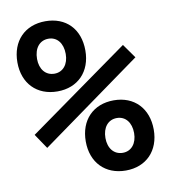

<svg xmlns="http://www.w3.org/2000/svg" viewBox="-81 -772 747 850"><g transform="rotate(-10 293.0 -346.5)"><path d="M179.7 -387.7C271.5 -387.7 332 -450.2 332 -544.9C332 -642.6 271.5 -703.1 179.7 -703.1C86.9 -703.1 26.4 -640.6 26.4 -544.9C26.4 -450.2 86.9 -387.7 179.7 -387.7ZM417 9.8C508.8 9.8 569.3 -52.7 569.3 -147.5C569.3 -243.2 508.8 -305.7 417 -305.7C324.2 -305.7 263.7 -243.2 263.7 -147.5C263.7 -52.7 324.2 9.8 417 9.8ZM90.8 -149.4 544.9 -476.6 500 -540 45.9 -215.8ZM179.7 -467.3C140.1 -467.3 114.7 -498.5 114.7 -544.9C114.7 -593.3 140.1 -624.5 179.7 -624.5C218.3 -624.5 243.7 -593.3 243.7 -544.9C243.7 -498.5 218.3 -467.3 179.7 -467.3ZM417 -69.8C377.4 -69.8 352.1 -101.1 352.1 -147.5C352.1 -194.8 377.4 -226.1 417 -226.1C455.6 -226.1 481 -194.8 481 -147.5C481 -101.1 455.6 -69.8 417 -69.8Z"/></g></svg>

Font: Cascadia Code PL
Style: Regular
Weight: 400
Monospace: yes
Designer: Aaron Bell
Foundry: Saja Typeworks
Version: Version 2404.023